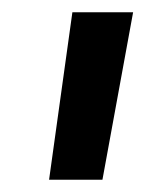

<svg xmlns="http://www.w3.org/2000/svg" viewBox="-20 -720 237 313"><path d="M60 -427 98 -700H197L147 -427Z"/></svg>

Font: Georama Condensed SemiBold
Style: Italic
Weight: 600
Width: 3
Italic angle: -9°
Designer: Jean-Baptiste Levee
Foundry: Production Type
Version: Version 1.000